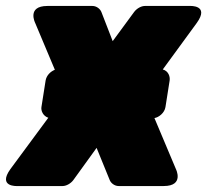

<svg xmlns="http://www.w3.org/2000/svg" viewBox="-54 -586 695 644"><path d="M464 -190C478 -192 498 -207 501 -227L515 -316C517 -329 511 -348 492 -353L606 -509C650 -570 583 -566 583 -566H432C420 -566 405 -558 396 -546L324 -448L286 -546C282 -556 270 -566 256 -566H105C35 -566 64 -509 64 -509L130 -352C115 -346 102 -333 99 -316L85 -227C83 -215 90 -197 108 -191L-19 -19C-63 42 4 38 4 38H156C168 38 183 30 192 18L270 -90L314 18C318 28 330 38 344 38H495C565 38 536 -19 536 -19Z"/></svg>

Font: Asimov Print
Style: EIt
Weight: 500
Designer: Google
Version: Version 2.000980; 2014